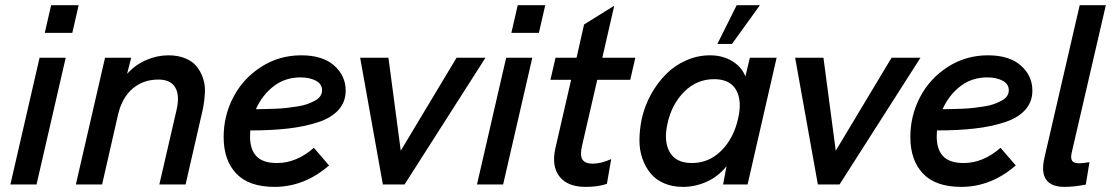

<svg xmlns="http://www.w3.org/2000/svg" viewBox="-20 -710 4276 739"><path d="M152.3 -583.5 176.8 -689.9H282.7L258.3 -583.5ZM20 0 132.3 -487.8H232.9L120.6 0Z M272 0 384.3 -487.8H484.9L469.2 -425.8Q502.9 -462.4 544.7 -479.7Q586.4 -497.1 627.9 -497.1Q664.6 -497.1 692.4 -485.8Q720.2 -474.6 736.1 -455.3Q752 -436 761 -410.2Q770 -384.3 768.8 -354.7Q767.6 -325.2 761.7 -293.9L694.3 0H593.3L659.7 -287.6Q672.4 -342.8 654.5 -373.3Q636.7 -403.8 589.4 -403.8Q531.7 -403.8 491 -369.4Q450.2 -335 434.6 -270L373 0Z M1310.5 -361.3Q1310.5 -317.9 1283 -287.1Q1255.4 -256.3 1203.9 -239.5Q1152.3 -222.7 1088.9 -215.3Q1025.4 -208 943.4 -208Q942.4 -192.4 942.4 -184.6Q942.4 -134.3 967.3 -108.4Q992.2 -82.5 1045.9 -82.5Q1121.1 -82.5 1188 -141.1L1246.6 -73.2Q1151.4 9.3 1036.6 9.3Q938 9.3 889.4 -42Q840.8 -93.3 840.8 -182.6Q840.8 -264.6 878.2 -336.2Q915.5 -407.7 984.9 -452.4Q1054.2 -497.1 1139.6 -497.1Q1221.7 -497.1 1266.1 -457.8Q1310.5 -418.5 1310.5 -361.3ZM1136.7 -412.1Q1077.6 -412.1 1033.4 -378.2Q989.3 -344.2 964.8 -289.6Q986.3 -290 1001 -290.3Q1015.6 -290.5 1040.8 -291.5Q1065.9 -292.5 1083.7 -294.7Q1101.6 -296.9 1124.3 -300.3Q1147 -303.7 1162.4 -309.3Q1177.7 -314.9 1191.7 -322.3Q1205.6 -329.6 1212.6 -339.8Q1219.7 -350.1 1219.7 -362.8Q1219.7 -386.7 1195.8 -399.4Q1171.9 -412.1 1136.7 -412.1Z M1453.6 0 1366.2 -487.8H1475.1L1522.5 -129.9L1737.3 -487.8H1848.6L1537.1 0Z M1948.2 -583.5 1972.7 -689.9H2078.6L2054.2 -583.5ZM1815.9 0 1928.2 -487.8H2028.8L1916.5 0Z M2234.4 9.3Q2164.1 9.3 2133.1 -31Q2102.1 -71.3 2117.7 -139.6L2178.2 -402.8H2098.6L2118.2 -487.8H2199.2L2228 -615.7L2344.2 -688L2298.3 -487.8H2425.3L2405.8 -402.8H2278.8L2220.2 -148.9Q2211.4 -110.4 2222.2 -95.2Q2232.9 -80.1 2261.2 -80.1Q2293.9 -80.1 2332.5 -97.7L2315.9 -2.4Q2282.7 9.3 2234.4 9.3Z M2741.2 -541 2815.4 -689.9H2904.8L2797.4 -541ZM2608.9 9.3Q2568.4 9.3 2536.4 -4.4Q2504.4 -18.1 2484.4 -42.2Q2464.4 -66.4 2452.6 -99.6Q2440.9 -132.8 2441.2 -171.6Q2441.4 -210.4 2450.2 -253.4Q2461.4 -302.7 2485.6 -346.7Q2509.8 -390.6 2543.2 -424.3Q2576.7 -458 2620.8 -477.5Q2665 -497.1 2712.9 -497.1Q2760.3 -497.1 2796.9 -475.6Q2833.5 -454.1 2849.1 -416L2866.2 -487.8H2969.2L2857.4 0H2763.2L2776.4 -70.3Q2744.1 -30.3 2700 -10.5Q2655.8 9.3 2608.9 9.3ZM2643.1 -82.5Q2709 -82.5 2756.6 -130.4Q2804.2 -178.2 2820.8 -253.4Q2836.9 -320.8 2813.7 -363Q2790.5 -405.3 2728.5 -405.3Q2662.1 -405.3 2613.8 -357.2Q2565.4 -309.1 2549.3 -234.9Q2533.7 -167.5 2557.4 -125Q2581.1 -82.5 2643.1 -82.5Z M3127.9 0 3040.5 -487.8H3149.4L3196.8 -129.9L3411.6 -487.8H3522.9L3211.4 0Z M3953.6 -361.3Q3953.6 -317.9 3926 -287.1Q3898.4 -256.3 3846.9 -239.5Q3795.4 -222.7 3731.9 -215.3Q3668.5 -208 3586.4 -208Q3585.4 -192.4 3585.4 -184.6Q3585.4 -134.3 3610.4 -108.4Q3635.3 -82.5 3689 -82.5Q3764.2 -82.5 3831.1 -141.1L3889.6 -73.2Q3794.4 9.3 3679.7 9.3Q3581.1 9.3 3532.5 -42Q3483.9 -93.3 3483.9 -182.6Q3483.9 -264.6 3521.2 -336.2Q3558.6 -407.7 3627.9 -452.4Q3697.3 -497.1 3782.7 -497.1Q3864.7 -497.1 3909.2 -457.8Q3953.6 -418.5 3953.6 -361.3ZM3779.8 -412.1Q3720.7 -412.1 3676.5 -378.2Q3632.3 -344.2 3607.9 -289.6Q3629.4 -290 3644 -290.3Q3658.7 -290.5 3683.8 -291.5Q3709 -292.5 3726.8 -294.7Q3744.6 -296.9 3767.3 -300.3Q3790 -303.7 3805.4 -309.3Q3820.8 -314.9 3834.7 -322.3Q3848.6 -329.6 3855.7 -339.8Q3862.8 -350.1 3862.8 -362.8Q3862.8 -386.7 3838.9 -399.4Q3814.9 -412.1 3779.8 -412.1Z M4077.6 9.3Q3974.1 9.3 4000 -103L4135.7 -689.9H4236.3L4105 -122.6Q4100.1 -101.1 4106.4 -91.3Q4112.8 -81.5 4134.8 -81.5Q4147.9 -81.5 4173.3 -85.9L4159.2 0.5Q4113.3 9.3 4077.6 9.3Z"/></svg>

Font: HK Grotesk SmBold Legacy Italic
Style: Regular
Weight: 600
Italic angle: -13°
Designer: Alfredo Marco Pradil
Foundry: Hanken Design Co.
Version: Version 2.022;PS 002.022;hotconv 1.0.88;makeotf.lib2.5.64775